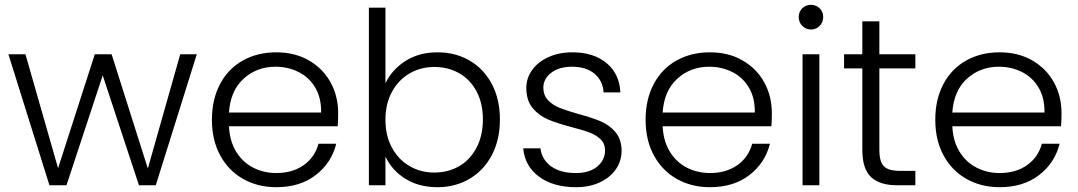

<svg xmlns="http://www.w3.org/2000/svg" viewBox="-20 -772 4491 800"><path d="M800 -546 629 0H559L408 -458L257 0H186L15 -546H86L222 -71L375 -546H445L596 -70L731 -546Z M1389 -301Q1389 -265 1387 -246H934Q937 -184 964 -140Q991 -96 1035 -73.5Q1079 -51 1131 -51Q1199 -51 1245.5 -84Q1292 -117 1307 -173H1381Q1361 -93 1295.5 -42.5Q1230 8 1131 8Q1054 8 993 -26.5Q932 -61 897.5 -124.5Q863 -188 863 -273Q863 -358 897 -422Q931 -486 992 -520Q1053 -554 1131 -554Q1209 -554 1267.5 -520Q1326 -486 1357.5 -428.5Q1389 -371 1389 -301ZM1318 -303Q1319 -364 1293.5 -407Q1268 -450 1224 -472Q1180 -494 1128 -494Q1050 -494 995 -444Q940 -394 934 -303Z M1586 -425Q1613 -482 1669.5 -518Q1726 -554 1803 -554Q1878 -554 1937 -519.5Q1996 -485 2029.5 -421.5Q2063 -358 2063 -274Q2063 -190 2029.5 -126Q1996 -62 1936.5 -27Q1877 8 1803 8Q1725 8 1668.5 -27.5Q1612 -63 1586 -120V0H1517V-740H1586ZM1992 -274Q1992 -342 1965.5 -391.5Q1939 -441 1893 -467Q1847 -493 1789 -493Q1733 -493 1686.5 -466Q1640 -439 1613 -389Q1586 -339 1586 -273Q1586 -207 1613 -157Q1640 -107 1686.5 -80Q1733 -53 1789 -53Q1847 -53 1893 -79.5Q1939 -106 1965.5 -156.5Q1992 -207 1992 -274Z M2380 8Q2286 8 2226.5 -35.5Q2167 -79 2160 -154H2232Q2237 -108 2275.5 -79.5Q2314 -51 2379 -51Q2436 -51 2468.5 -78Q2501 -105 2501 -145Q2501 -173 2483 -191Q2465 -209 2437.5 -219.5Q2410 -230 2363 -242Q2302 -258 2264 -274Q2226 -290 2199.5 -321.5Q2173 -353 2173 -406Q2173 -446 2197 -480Q2221 -514 2265 -534Q2309 -554 2365 -554Q2453 -554 2507 -509.5Q2561 -465 2565 -387H2495Q2492 -435 2457.5 -464.5Q2423 -494 2363 -494Q2310 -494 2277 -469Q2244 -444 2244 -407Q2244 -375 2263.5 -354.5Q2283 -334 2312 -322.5Q2341 -311 2390 -297Q2449 -281 2484 -266Q2519 -251 2544 -222Q2569 -193 2570 -145Q2570 -101 2546 -66.5Q2522 -32 2479 -12Q2436 8 2380 8Z M3196 -301Q3196 -265 3194 -246H2741Q2744 -184 2771 -140Q2798 -96 2842 -73.5Q2886 -51 2938 -51Q3006 -51 3052.5 -84Q3099 -117 3114 -173H3188Q3168 -93 3102.5 -42.5Q3037 8 2938 8Q2861 8 2800 -26.5Q2739 -61 2704.5 -124.5Q2670 -188 2670 -273Q2670 -358 2704 -422Q2738 -486 2799 -520Q2860 -554 2938 -554Q3016 -554 3074.5 -520Q3133 -486 3164.5 -428.5Q3196 -371 3196 -301ZM3125 -303Q3126 -364 3100.5 -407Q3075 -450 3031 -472Q2987 -494 2935 -494Q2857 -494 2802 -444Q2747 -394 2741 -303Z M3359 -649Q3338 -649 3323 -664Q3308 -679 3308 -701Q3308 -723 3323 -737.5Q3338 -752 3359 -752Q3380 -752 3395 -737.5Q3410 -723 3410 -701Q3410 -679 3395 -664Q3380 -649 3359 -649ZM3394 -546V0H3324V-546Z M3644 -487V-148Q3644 -98 3663 -79Q3682 -60 3730 -60H3794V0H3719Q3645 0 3609 -34.5Q3573 -69 3573 -148V-487H3497V-546H3573V-683H3644V-546H3794V-487Z M4403 -301Q4403 -265 4401 -246H3948Q3951 -184 3978 -140Q4005 -96 4049 -73.5Q4093 -51 4145 -51Q4213 -51 4259.5 -84Q4306 -117 4321 -173H4395Q4375 -93 4309.5 -42.5Q4244 8 4145 8Q4068 8 4007 -26.5Q3946 -61 3911.5 -124.5Q3877 -188 3877 -273Q3877 -358 3911 -422Q3945 -486 4006 -520Q4067 -554 4145 -554Q4223 -554 4281.5 -520Q4340 -486 4371.5 -428.5Q4403 -371 4403 -301ZM4332 -303Q4333 -364 4307.5 -407Q4282 -450 4238 -472Q4194 -494 4142 -494Q4064 -494 4009 -444Q3954 -394 3948 -303Z"/></svg>

Font: A Bank Premium Light
Style: Regular
Weight: 300
Designer: Ninad Kale (Devanagari), Jonny Pinhorn (Latin), Htun Naung (Myanmar)
Foundry: Indian Type Foundry
Version: 4.004